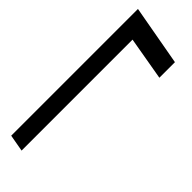

<svg xmlns="http://www.w3.org/2000/svg" viewBox="-24 -631 602 602"><g transform="rotate(-45 277.0 -330.0)"><path d="M458 -230 483 -374H-9L1 -430H563L527 -230Z"/></g></svg>

Font: DM Sans 36pt Light
Style: Italic
Weight: 300
Italic angle: -10°
Designer: Colophon Foundry, Jonny Pinhorn
Foundry: Colophon Foundry
Version: Version 4.004;gftools[0.9.30]